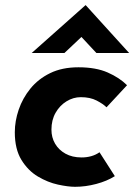

<svg xmlns="http://www.w3.org/2000/svg" viewBox="-20 -706 525 739"><path d="M422 -28Q392 -9 350.5 2Q309 13 269 13Q242 13 203 4.5Q164 -4 126 -26.5Q88 -49 62.5 -90.5Q37 -132 37 -197Q37 -240 52 -284Q67 -328 97 -365Q127 -402 173 -424.5Q219 -447 282 -447Q349 -447 394.5 -427Q440 -407 469 -378L390 -293Q377 -306 352 -319Q327 -332 291 -332Q262 -332 236 -316Q210 -300 194 -272Q178 -244 178 -207Q178 -177 192 -153Q206 -129 232 -114.5Q258 -100 294 -100Q314 -100 331.5 -105Q349 -110 363 -120ZM351 -502 282 -576 317 -586 228 -502H102L309 -686H310L477 -502Z"/></svg>

Font: Josefin Sans Thin
Style: Bold Italic
Weight: 700
Italic angle: -7°
Version: Version 2.000